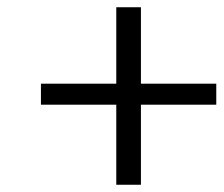

<svg xmlns="http://www.w3.org/2000/svg" viewBox="-20 -510 617 530"><path d="M93 -221H301V0H369V-221H577V-279H369V-490H301V-279H93Z"/></svg>

Font: Heuristica
Style: Italic
Weight: 400
Italic angle: -13°
Version: Version 1.0.1